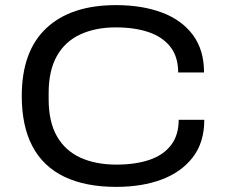

<svg xmlns="http://www.w3.org/2000/svg" viewBox="-20 -718 879 750"><path d="M434 12Q314 12 231.5 -27.5Q149 -67 107 -146Q65 -225 65 -343Q65 -518 161 -608Q257 -698 433 -698Q535 -698 612.5 -669Q690 -640 733.5 -581.5Q777 -523 777 -435H676Q676 -496 645.5 -535Q615 -574 560.5 -592.5Q506 -611 432 -611Q353 -611 293.5 -583.5Q234 -556 202 -499Q170 -442 170 -354V-331Q170 -242 202.5 -185.5Q235 -129 294.5 -102Q354 -75 435 -75Q509 -75 563.5 -93.5Q618 -112 648 -151Q678 -190 678 -250H778Q778 -162 733.5 -104Q689 -46 612 -17Q535 12 434 12Z"/></svg>

Font: Archivo SemiExpanded
Style: Regular
Weight: 400
Width: 6
Designer: Hector Gatti
Foundry: Omnibus-Type
Version: Version 2.001